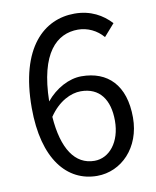

<svg xmlns="http://www.w3.org/2000/svg" viewBox="-85 -813 725 891"><g transform="rotate(-10 277.5 -367.0)"><path d="M293 -387C382 -387 426 -324 426 -225C426 -125 371 -58 301 -58C209 -58 154 -141 143 -293C188 -360 247 -387 293 -387ZM301 13C415 13 511 -83 511 -225C511 -378 432 -455 308 -455C250 -455 186 -421 141 -366C145 -594 230 -671 330 -671C375 -671 419 -650 448 -615L498 -672C458 -715 403 -747 327 -747C185 -747 56 -637 56 -350C56 -108 160 13 301 13Z"/></g></svg>

Font: Microsoft YaHei
Style: Regular
Weight: 400
Designer: Ryoko NISHIZUKA 西塚涼子 (kana, bopomofo & ideographs); Paul D. Hunt (Latin, Greek & Cyrillic); Sandoll Communications 산돌커뮤니
Foundry: Adobe
Version: Version 2.001;hotconv 1.0.111;makeotfexe 2.5.65597